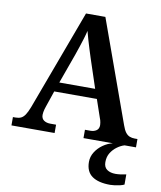

<svg xmlns="http://www.w3.org/2000/svg" viewBox="-100 -794 936 1113"><g transform="rotate(10 367.5 -237.0)"><path d="M2 0V-49H17Q36 -49 49 -55Q62 -61 73 -77Q84 -93 96 -124L315 -714H429L645 -114Q654 -88 664.5 -74Q675 -60 688.5 -54.5Q702 -49 719 -49H735V0H426V-49H459Q479 -49 493.5 -59Q508 -69 508 -91Q508 -98 506.5 -105.5Q505 -113 503.5 -119.5Q502 -126 499 -132L463 -237H212L180 -143Q177 -135 174.5 -126Q172 -117 170.5 -108Q169 -99 169 -92Q169 -70 184 -59.5Q199 -49 222 -49H256V0ZM232 -293H443L387 -462Q379 -487 370.5 -514Q362 -541 354.5 -567Q347 -593 341 -616Q336 -594 328.5 -569.5Q321 -545 312.5 -519.5Q304 -494 295 -468ZM625 240Q555 240 518 213.5Q481 187 481 130Q481 99 498 72Q515 45 542 26Q569 7 599 0H668Q647 6 625.5 21.5Q604 37 589.5 60Q575 83 575 115Q575 145 594.5 158.5Q614 172 644 172Q658 172 673.5 170Q689 168 707 164V224Q697 229 682 232.5Q667 236 651.5 238Q636 240 625 240Z"/></g></svg>

Font: Noto Serif Bengali SemiBold
Style: Regular
Weight: 600
Version: Version 2.003